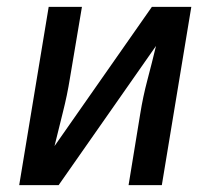

<svg xmlns="http://www.w3.org/2000/svg" viewBox="-20 -540 640 560"><path d="M36 0 122 -520H219L184 -312Q176 -262 163.5 -213Q151 -164 139 -114L423 -520H538L452 0H355L389 -208Q397 -258 410 -307Q423 -356 435 -406L151 0Z"/></svg>

Font: Iosevka HT Medium Extended
Style: Italic
Weight: 500
Width: 7
Italic angle: -9°
Monospace: yes
Designer: Belleve Invis
Foundry: Belleve Invis
Version: Version 32.3.0; ttfautohint (v1.8.4)